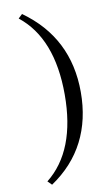

<svg xmlns="http://www.w3.org/2000/svg" viewBox="-102 -805 600 1039"><g transform="rotate(-10 198.5 -285.0)"><path d="M97 184 75 162Q249 24 249 -285Q249 -595 75 -733L97 -754Q337 -583 337 -283Q337 -132 277 -14.5Q217 103 97 184Z"/></g></svg>

Font: Castoro
Style: Regular
Weight: 400
Designer: John Hudson
Foundry: Tiro Typeworks Ltd.
Version: Version 2.04